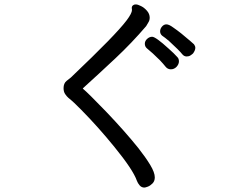

<svg xmlns="http://www.w3.org/2000/svg" viewBox="-20 -783 1040 867"><path d="M576 -738 575 -747Q575 -757 584 -761Q586 -763 594 -763Q602 -763 617 -755.5Q632 -748 644 -734Q656 -720 656 -703Q656 -691 650 -682Q640 -666 640 -665Q575 -589 501.5 -520Q428 -451 354 -384Q354 -383 355 -382Q378 -363 459 -279Q544 -190 605 -114Q638 -72 658.5 -38Q679 -4 679 18Q679 35 668.5 45.5Q658 56 647 60Q636 64 632 64Q619 64 610.5 54Q602 44 598 33Q581 -16 497 -119Q424 -209 347 -287Q312 -323 289 -341Q281 -348 274 -358.5Q267 -369 267 -385Q267 -407 281 -418Q293 -428 300 -433Q406 -534 466 -595.5Q526 -657 551 -690Q576 -723 576 -738ZM852 -542Q848 -538 840.5 -533Q833 -528 823 -528Q812 -528 804 -537Q789 -556 743 -598Q724 -614 712 -622Q703 -630 703 -641.5Q703 -653 711.5 -663Q720 -673 731.5 -673Q743 -673 762 -659Q797 -635 839 -598L856 -583Q862 -575 862 -567Q862 -556 852 -542ZM703 -510Q668 -545 643 -565Q634 -573 634 -585.5Q634 -598 644.5 -607.5Q655 -617 667 -617Q683 -617 742 -563Q766 -542 781 -525Q788 -518 788 -506Q788 -493 777 -481Q766 -470 751.5 -470Q737 -470 727.5 -482Q718 -494 703 -510Z"/></svg>

Font: Moon Stars Kai HW
Style: Bold
Weight: 700
Designer: GuiWonder
Version: Version 1.101